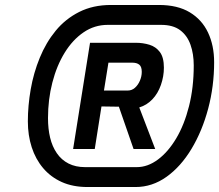

<svg xmlns="http://www.w3.org/2000/svg" viewBox="-20 -752 881 772"><path d="M332 0Q273 0 228.5 -20Q184 -40 153.5 -76Q123 -112 107.5 -160Q92 -208 92 -264Q92 -327 103.5 -393Q115 -459 140 -520Q165 -581 204 -628.5Q243 -676 298.5 -704Q354 -732 426 -732H619Q694 -732 743 -702.5Q792 -673 816.5 -621Q841 -569 841 -502Q841 -405 817 -315Q793 -225 750 -153.5Q707 -82 649.5 -41Q592 0 525 0ZM274 -153 342 -580H526Q555 -580 581 -572Q607 -564 623 -542.5Q639 -521 639 -480Q639 -445 627 -410.5Q615 -376 592.5 -352.5Q570 -329 540 -320L604 -153H517L458 -323L388 -324L361 -153ZM322 -80H530Q574 -80 615 -110.5Q656 -141 688.5 -195.5Q721 -250 740 -325Q759 -400 759 -489Q759 -535 746 -572Q733 -609 704.5 -630.5Q676 -652 628 -652H413Q360 -652 316 -622Q272 -592 240 -540Q208 -488 190.5 -420Q173 -352 173 -277Q173 -234 181.5 -198.5Q190 -163 208.5 -136Q227 -109 255.5 -94.5Q284 -80 322 -80ZM398 -388H494Q510 -388 522.5 -399Q535 -410 542.5 -427.5Q550 -445 550 -463Q550 -484 540 -492Q530 -500 512 -500H416Z"/></svg>

Font: Exo Thin
Style: Bold Italic
Weight: 700
Italic angle: -9°
Version: Version 2.000